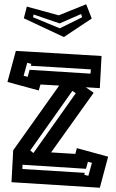

<svg xmlns="http://www.w3.org/2000/svg" viewBox="-20 -874 543 902"><path d="M34 -18 42 -168 258 -472 170 -477 162 -449 15 -489 54 -633V-635L457 -611L449 -460L383 -464L420 -438L220 -158L334 -151L341 -178L488 -138L449 8ZM91 -518 110 -513 119 -546 405 -528 407 -548 125 -565 127 -574 108 -579ZM122 -167 137 -155 336 -436 320 -447ZM412 -109 393 -114 384 -81 86 -100 85 -80 378 -62 376 -53 395 -48ZM92 -788 106 -843 256 -802 385 -854 411 -787 280 -700ZM260 -764 138 -806 135 -793 261 -741 366 -793 361 -808Z"/></svg>

Font: Blaka Hollow
Style: Regular
Weight: 400
Designer: Mohamed Gaber
Foundry: Kief Type Foundry
Version: Version 1.003; ttfautohint (v1.8.4.7-5d5b)